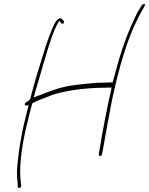

<svg xmlns="http://www.w3.org/2000/svg" viewBox="-20 -764 754 972"><path d="M110 -244C102 -239 105 -230 113 -230L125 -231L122 -219C117 -202 113 -183 108 -163C97 -121 89 -80 82 -38C71 32 62 103 68 152H69L70 182C71 187 74 189 79 187C87 184 86 184 87 177L84 147C76 67 94 -50 122 -157C128 -184 135 -211 142 -236L144 -241C155 -248 167 -253 179 -258C199 -265 221 -274 246 -284C321 -308 425 -320 513 -320L545 -321L543 -311C522 -219 497 -89 484 -6L480 18C481 23 483 26 487 26C492 26 496 22 496 19V18L501 -7C511 -67 533 -182 546 -252C581 -418 627 -585 697 -706L712 -733C713 -736 714 -737 714 -740C714 -747 702 -743 699 -739L682 -712C671 -693 660 -669 646 -638C616 -571 585 -481 564 -397C561 -384 557 -371 553 -357L550 -347L518 -346C464 -346 400 -339 342 -331C279 -322 222 -298 178 -281L151 -271L155 -287C176 -359 195 -423 215 -492C232 -545 247 -600 271 -643L280 -659L289 -647C291 -645 293 -644 298 -644C301 -644 303 -646 304 -651C304 -653 305 -656 304 -658L293 -667V-668C283 -681 263 -658 258 -648C238 -608 216 -548 200 -493C179 -427 157 -356 139 -286C137 -278 135 -267 131 -259ZM515 -330Z"/></svg>

Font: Stray Cat
Style: ExLtExtObl
Weight: 200
Version: Version 1.0